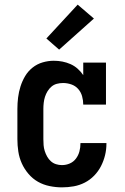

<svg xmlns="http://www.w3.org/2000/svg" viewBox="-20 -800 540 828"><path d="M247 8Q221 8 194 2.5Q167 -3 144 -16Q121 -29 103 -50Q85 -71 74 -95.5Q63 -120 59 -146.5Q55 -173 55 -200V-330Q55 -355 58 -379.5Q61 -404 68.5 -427.5Q76 -451 88.5 -472Q101 -493 120.5 -508.5Q140 -524 164 -531Q188 -538 212 -538Q231 -538 249 -534.5Q267 -531 284 -523.5Q301 -516 315 -503.5Q329 -491 339 -476V-530H437V-349H339Q339 -367 334 -385Q329 -403 317 -416.5Q305 -430 287.5 -436Q270 -442 252 -442Q238 -442 225 -438.5Q212 -435 202 -426.5Q192 -418 185 -406.5Q178 -395 174 -382.5Q170 -370 168.5 -356.5Q167 -343 167 -330V-200Q167 -187 168 -174Q169 -161 173 -148.5Q177 -136 183.5 -124.5Q190 -113 199.5 -104.5Q209 -96 221.5 -92Q234 -88 247 -88Q265 -88 281 -95Q297 -102 307.5 -116Q318 -130 322.5 -147Q327 -164 327 -182Q327 -182 327 -182Q327 -182 327 -183H439Q439 -182 439 -181.5Q439 -181 439 -181Q439 -155 433 -130.5Q427 -106 415.5 -83.5Q404 -61 386 -42.5Q368 -24 345.5 -12.5Q323 -1 298 3.5Q273 8 247 8ZM235 -586 180 -634 315 -780 385 -720Z"/></svg>

Font: Iosevka Slab
Style: Bold
Weight: 700
Monospace: yes
Designer: Belleve Invis
Foundry: Belleve Invis
Version: Version 11.1.1; ttfautohint (v1.8.3)